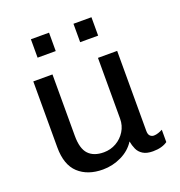

<svg xmlns="http://www.w3.org/2000/svg" viewBox="-130 -818 880 938"><g transform="rotate(-20 310.5 -349.0)"><path d="M247.2 10Q168.2 10 121 -33.6Q73.8 -77.2 73.8 -168.2V-511H173.5V-191.5Q173.5 -125 200.8 -96.2Q228 -67.5 280 -67.5Q315.2 -67.5 344.8 -84.4Q374.2 -101.2 392.1 -130.2Q410 -159.2 410 -194.8V-511H509.8V-95.2Q509.8 -76.5 518.1 -68.6Q526.5 -60.8 537.5 -60.8Q548.5 -60.8 560.6 -64.9Q572.8 -69 583 -74.5V-10.5Q570 -0.8 550.9 4.6Q531.8 10 507 10Q475 10 455.8 -1.9Q436.5 -13.8 427.8 -33.2Q419 -52.8 415.2 -74.5Q390 -34.5 344 -12.2Q298 10 247.2 10ZM133.2 -612.8V-708.5H227.5V-612.8ZM354.5 -612.8V-708.5H448V-612.8Z"/></g></svg>

Font: Chivo Medium
Style: Regular
Weight: 500
Designer: Hector Gatti
Foundry: Omnibus-Type
Version: Version 2.002